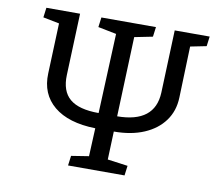

<svg xmlns="http://www.w3.org/2000/svg" viewBox="-77 -794 1027 887"><g transform="rotate(10 436.0 -350.0)"><path d="M296 0 302 -46 384 -59 390 -191Q263 -194 195.5 -250Q128 -306 132 -403L141 -639L65 -654L71 -700H229L218 -411Q215 -335 257.5 -299Q300 -263 393 -263L409 -637L323 -654L329 -700H585L579 -654L494 -637L480 -263Q656 -264 662 -406L673 -700H837L831 -654L756 -639L748 -398Q746 -335 712 -288.5Q678 -242 618 -216.5Q558 -191 477 -191L472 -59L567 -46L561 0Z"/></g></svg>

Font: Literata 12pt
Style: Italic
Weight: 400
Italic angle: -2°
Designer: Latin by Veronika Burian and Jose Scaglione. Greek by Irene Vlachou. Cyrillic by Vera Evstafieva
Foundry: TypeTogether
Version: Version 3.002